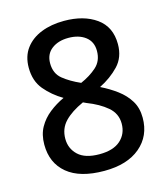

<svg xmlns="http://www.w3.org/2000/svg" viewBox="-110 -810 794 907"><g transform="rotate(-15 287.5 -357.0)"><path d="M287 -724Q383 -724 444 -680.5Q505 -637 505 -552Q505 -488 466 -447Q427 -406 371 -378Q414 -357 449.5 -330.5Q485 -304 506.5 -269Q528 -234 528 -186Q528 -97 464.5 -43.5Q401 10 289 10Q170 10 108 -41.5Q46 -93 46 -183Q46 -232 66 -267.5Q86 -303 119 -329Q152 -355 191 -373Q140 -403 104.5 -445.5Q69 -488 69 -553Q69 -609 97.5 -647Q126 -685 175 -704.5Q224 -724 287 -724ZM286 -641Q236 -641 204 -616.5Q172 -592 172 -547Q172 -497 206 -469.5Q240 -442 290 -420Q336 -440 368.5 -469Q401 -498 401 -547Q401 -592 369 -616.5Q337 -641 286 -641ZM149 -184Q149 -136 183 -104Q217 -72 287 -72Q355 -72 390 -103.5Q425 -135 425 -185Q425 -234 387 -266.5Q349 -299 289 -322L274 -329Q214 -302 181.5 -268Q149 -234 149 -184Z"/></g></svg>

Font: Noto Sans Lao Medium
Style: Regular
Weight: 500
Designer: Monotype Design Team
Foundry: Monotype Imaging Inc.
Version: Version 2.003; ttfautohint (v1.8.4.7-5d5b)